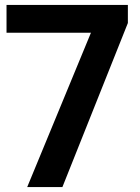

<svg xmlns="http://www.w3.org/2000/svg" viewBox="-20 -760 569 780"><path d="M90.5 0 366 -667 410 -627H6.5V-740H499.5V-666.5L233.5 0Z"/></svg>

Font: Encode Sans SC SemiExpanded SemiBold
Style: Regular
Weight: 600
Width: 6
Designer: Multiple Designers
Foundry: Impallari Type
Version: Version 3.002